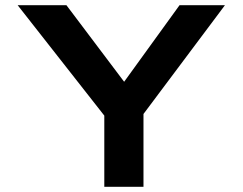

<svg xmlns="http://www.w3.org/2000/svg" viewBox="-20 -720 935 740"><path d="M382 0V-323L398 -254L48 -700H236L493 -359L426 -360L672 -700H847L525 -270L533 -331V0Z"/></svg>

Font: Lexend Peta SemiBold
Style: Regular
Weight: 600
Designer: Bonnie Shaver-Troup, Thomas Jockin
Foundry: Lexend
Version: Version 1.007